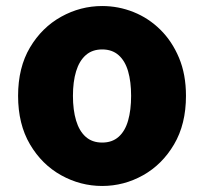

<svg xmlns="http://www.w3.org/2000/svg" viewBox="-20 -603 677 637"><path d="M319 14Q247 14 183 -21.5Q119 -57 79.5 -124Q40 -191 40 -285Q40 -379 79.5 -445.5Q119 -512 183 -547.5Q247 -583 319 -583Q373 -583 423 -563Q473 -543 512 -504.5Q551 -466 574 -411Q597 -356 597 -285Q597 -191 557.5 -124Q518 -57 454.5 -21.5Q391 14 319 14ZM319 -130Q352 -130 373.5 -149Q395 -168 405 -203Q415 -238 415 -285Q415 -332 405 -366.5Q395 -401 373.5 -420Q352 -439 319 -439Q286 -439 264.5 -420Q243 -401 232.5 -366.5Q222 -332 222 -285Q222 -238 232.5 -203Q243 -168 264.5 -149Q286 -130 319 -130Z"/></svg>

Font: Noto Sans SC Black
Style: Regular
Weight: 900
Designer: Ryoko NISHIZUKA  (kana, bopomofo & ideographs); Paul D. Hunt (Latin, Greek & Cyrillic); Sandoll Communications , Soo-you
Foundry: Adobe
Version: Version 2.004-H2;hotconv 1.0.118;makeotfexe 2.5.65603